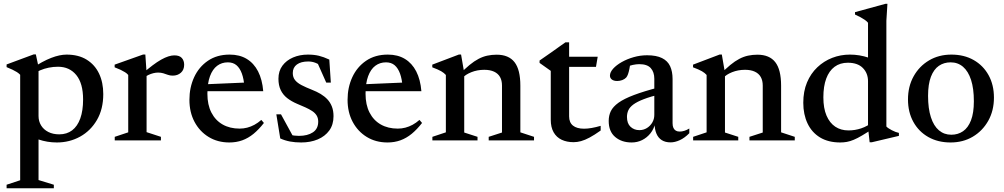

<svg xmlns="http://www.w3.org/2000/svg" viewBox="-20 -734 5252 1004"><path d="M414.5 -214Q414.5 -298 379 -341.5Q343.5 -385 283.5 -385Q258.5 -385 235 -380.2Q211.5 -375.5 190.5 -366.5Q169.5 -357.5 151 -342.5L147 -376.5Q175 -395.5 200 -409Q225 -422.5 247.5 -431.2Q270 -440 290.2 -444.2Q310.5 -448.5 328 -448.5Q390.5 -448.5 433.2 -422Q476 -395.5 498 -349.2Q520 -303 520 -242Q520 -163.5 487 -106.8Q454 -50 398.8 -19.5Q343.5 11 277.5 11Q252 11 228 7Q204 3 178.8 -5.5Q153.5 -14 125 -27.5H181.5V207.5L261.5 232V250.5H14.5V232L85.5 208.5V-343Q78.5 -350.5 68.8 -356.8Q59 -363 45.5 -369.5Q32 -376 14.5 -383V-397L156 -449.5H167.5L181.5 -384V-127.5Q181.5 -100 194.8 -78.2Q208 -56.5 232.5 -44Q257 -31.5 290 -31.5Q329.5 -31.5 357.2 -52.5Q385 -73.5 399.8 -114.5Q414.5 -155.5 414.5 -214Z M891.5 -444.5Q918.5 -444.5 930.8 -430.8Q943 -417 943 -395.5Q943 -369 926 -353.8Q909 -338.5 883 -338.5Q869 -338.5 857.5 -342.8Q846 -347 833.8 -350.8Q821.5 -354.5 806.5 -354.5Q794.5 -354.5 781.5 -351.2Q768.5 -348 756 -342Q743.5 -336 733 -327.5L723 -347.5Q753 -373.5 777.5 -392Q802 -410.5 822.5 -422Q843 -433.5 860.2 -439Q877.5 -444.5 891.5 -444.5ZM746.5 -353.5V-43L821.5 -18.5V0H580V-18.5L650.5 -42V-342Q644 -350 634 -356.2Q624 -362.5 610.5 -369Q597 -375.5 579.5 -382V-396L728.5 -449H740Z M1181 -448.5Q1233 -448.5 1270.2 -426Q1307.5 -403.5 1329.5 -360.8Q1351.5 -318 1356.5 -257H1045L1046 -293L1302.5 -304L1258 -281.5Q1255 -321 1244.8 -349.2Q1234.5 -377.5 1216.8 -392.8Q1199 -408 1171.5 -408Q1139.5 -408 1115.5 -390Q1091.5 -372 1078 -335.5Q1064.5 -299 1064.5 -243.5Q1064.5 -186 1085.5 -145.2Q1106.5 -104.5 1144.2 -83Q1182 -61.5 1233 -61.5Q1253.5 -61.5 1272.8 -66.5Q1292 -71.5 1310.5 -81.5Q1329 -91.5 1346.5 -107L1360 -91Q1333.5 -57 1305.8 -34.2Q1278 -11.5 1246.8 -0.2Q1215.5 11 1179.5 11Q1118 11 1071 -17.8Q1024 -46.5 997.2 -96.8Q970.5 -147 970.5 -212Q970.5 -276.5 995.2 -330.2Q1020 -384 1067.2 -416.2Q1114.5 -448.5 1181 -448.5Z M1590 -448.5Q1622 -448.5 1647 -442.5Q1672 -436.5 1702 -422.5L1710 -302H1686L1631.5 -424.5L1668 -382.5Q1648.5 -398 1630.5 -405.2Q1612.5 -412.5 1591.5 -412.5Q1554 -412.5 1532.5 -396.8Q1511 -381 1511 -352Q1511 -330 1522.8 -315.2Q1534.5 -300.5 1557 -288.8Q1579.5 -277 1611.5 -264.5Q1636 -255 1656.5 -242.8Q1677 -230.5 1692 -214.5Q1707 -198.5 1715.5 -176.8Q1724 -155 1724 -126.5Q1724 -82 1701.8 -51.5Q1679.5 -21 1641.5 -5Q1603.5 11 1555 11Q1523 11 1496.5 6Q1470 1 1445.5 -10L1425 -136H1449.5L1520.5 -6L1461 -44Q1479 -35.5 1492.8 -31Q1506.5 -26.5 1518.8 -25Q1531 -23.5 1543 -23.5Q1588.5 -23.5 1616.2 -42Q1644 -60.5 1644 -98Q1644 -116.5 1635.8 -130Q1627.5 -143.5 1612.2 -153.5Q1597 -163.5 1577 -172.5Q1557 -181.5 1534 -191Q1503.5 -204 1481.5 -221.2Q1459.5 -238.5 1447.8 -263.2Q1436 -288 1436 -322Q1436 -362.5 1456.8 -390.5Q1477.5 -418.5 1512.5 -433.5Q1547.5 -448.5 1590 -448.5Z M2008 -448.5Q2060 -448.5 2097.2 -426Q2134.5 -403.5 2156.5 -360.8Q2178.5 -318 2183.5 -257H1872L1873 -293L2129.5 -304L2085 -281.5Q2082 -321 2071.8 -349.2Q2061.5 -377.5 2043.8 -392.8Q2026 -408 1998.5 -408Q1966.5 -408 1942.5 -390Q1918.5 -372 1905 -335.5Q1891.5 -299 1891.5 -243.5Q1891.5 -186 1912.5 -145.2Q1933.5 -104.5 1971.2 -83Q2009 -61.5 2060 -61.5Q2080.5 -61.5 2099.8 -66.5Q2119 -71.5 2137.5 -81.5Q2156 -91.5 2173.5 -107L2187 -91Q2160.5 -57 2132.8 -34.2Q2105 -11.5 2073.8 -0.2Q2042.5 11 2006.5 11Q1945 11 1898 -17.8Q1851 -46.5 1824.2 -96.8Q1797.5 -147 1797.5 -212Q1797.5 -276.5 1822.2 -330.2Q1847 -384 1894.2 -416.2Q1941.5 -448.5 2008 -448.5Z M2407.5 -353V-41L2477 -18.5V0H2241V-18.5L2311.5 -42V-342Q2302.5 -352.5 2287 -361.5Q2271.5 -370.5 2240.5 -382V-396L2380 -449H2391ZM2535.5 -18.5 2605 -41V-286.5Q2605 -313 2594.8 -331.2Q2584.5 -349.5 2563.8 -359.2Q2543 -369 2512.5 -369Q2476 -369 2444.8 -356.5Q2413.5 -344 2399 -326.5L2381 -343Q2410 -373.5 2435 -394Q2460 -414.5 2482.5 -426.2Q2505 -438 2528.2 -443Q2551.5 -448 2577 -448Q2640 -448 2670.5 -409Q2701 -370 2701 -286V-42L2772.5 -18.5V0H2535.5Z M2956 -125.5Q2956 -93.5 2976.2 -77.2Q2996.5 -61 3034 -61Q3052.5 -61 3074 -64.8Q3095.5 -68.5 3121 -76V-51.5Q3088 -28 3063.2 -14.8Q3038.5 -1.5 3018.2 4Q2998 9.5 2979.5 9.5Q2944 9.5 2917 -3.2Q2890 -16 2875 -42.2Q2860 -68.5 2860 -108V-363.5L2801.5 -405V-417.5Q2812.5 -425 2825.2 -434Q2838 -443 2851.8 -452.5Q2865.5 -462 2879.8 -472.2Q2894 -482.5 2908.2 -492.5Q2922.5 -502.5 2936.5 -512.5H2956V-423ZM2918 -384.5V-437.5H3105.5L3096.5 -384.5Z M3428.5 -278 3434.5 -242Q3380 -228.5 3345.8 -215.2Q3311.5 -202 3292.2 -187.8Q3273 -173.5 3265.8 -157.5Q3258.5 -141.5 3258.5 -122.5Q3258.5 -88.5 3277.2 -71Q3296 -53.5 3323.5 -53.5Q3345 -53.5 3362.8 -64.5Q3380.5 -75.5 3391 -93.5Q3401.5 -111.5 3401.5 -133.5V-322Q3401.5 -357 3383 -377.8Q3364.5 -398.5 3323 -398.5Q3307.5 -398.5 3288.8 -394.5Q3270 -390.5 3253.5 -382.5L3276.5 -408.5Q3274.5 -389.5 3271.2 -373.5Q3268 -357.5 3264 -346.2Q3260 -335 3254.5 -328.5Q3246.5 -320 3233.8 -315.2Q3221 -310.5 3207.5 -310.5Q3189.5 -310.5 3179.5 -318.2Q3169.5 -326 3169.5 -338.5Q3169.5 -356 3186.2 -374.8Q3203 -393.5 3231.2 -409.5Q3259.5 -425.5 3293.8 -435.2Q3328 -445 3363.5 -445Q3412.5 -445 3442 -430.2Q3471.5 -415.5 3484.2 -387.8Q3497 -360 3497 -321V-89.5Q3497 -74.5 3501.5 -65Q3506 -55.5 3514 -50.8Q3522 -46 3534.5 -46Q3546 -46 3558.8 -50Q3571.5 -54 3584.5 -62V-37.5Q3560.5 -13 3535 -1.2Q3509.5 10.5 3486.5 10.5Q3459 10.5 3440.5 -1.2Q3422 -13 3412.8 -34.8Q3403.5 -56.5 3403 -86L3406.5 -89.5Q3399 -59 3381 -36.5Q3363 -14 3337.8 -1.5Q3312.5 11 3283 11Q3230.5 11 3196.8 -17.8Q3163 -46.5 3163 -101.5Q3163 -130 3174.2 -153Q3185.5 -176 3214.2 -196.8Q3243 -217.5 3295.2 -237.2Q3347.5 -257 3428.5 -278Z M3771 -353V-41L3840.5 -18.5V0H3604.5V-18.5L3675 -42V-342Q3666 -352.5 3650.5 -361.5Q3635 -370.5 3604 -382V-396L3743.5 -449H3754.5ZM3899 -18.5 3968.5 -41V-286.5Q3968.5 -313 3958.2 -331.2Q3948 -349.5 3927.2 -359.2Q3906.5 -369 3876 -369Q3839.5 -369 3808.2 -356.5Q3777 -344 3762.5 -326.5L3744.5 -343Q3773.5 -373.5 3798.5 -394Q3823.5 -414.5 3846 -426.2Q3868.5 -438 3891.8 -443Q3915 -448 3940.5 -448Q4003.5 -448 4034 -409Q4064.5 -370 4064.5 -286V-42L4136 -18.5V0H3899Z M4519 -309.5Q4519 -351 4492 -378.5Q4465 -406 4413.5 -406Q4373 -406 4344.2 -384.8Q4315.5 -363.5 4300.5 -323.2Q4285.5 -283 4285.5 -225Q4285.5 -168 4302 -129.5Q4318.5 -91 4347.8 -71.5Q4377 -52 4417 -52Q4451 -52 4483.2 -62.8Q4515.5 -73.5 4545.5 -97.5L4546 -62Q4512.5 -40 4488 -25.5Q4463.5 -11 4444.2 -3Q4425 5 4408.2 8Q4391.5 11 4374 11Q4311.5 11 4268.2 -15.2Q4225 -41.5 4202.8 -88.5Q4180.5 -135.5 4180.5 -196.5Q4180.5 -256.5 4200 -303Q4219.5 -349.5 4253.8 -382Q4288 -414.5 4331.8 -431.5Q4375.5 -448.5 4424.5 -448.5Q4449.5 -448.5 4473.8 -444.5Q4498 -440.5 4523.5 -432Q4549 -423.5 4577.5 -409.5L4519 -388V-615Q4512.5 -623 4502.5 -630Q4492.5 -637 4479.5 -644Q4466.5 -651 4451 -658V-670.5L4610 -714H4620.5L4615 -625.5V-72.5Q4619.5 -67.5 4627.2 -62.5Q4635 -57.5 4644 -52.8Q4653 -48 4662.2 -44.5Q4671.5 -41 4680.5 -39V-23.5L4538.5 10H4527.5L4519 -67Z M4954.5 -29.5Q4989.5 -29.5 5016 -47.8Q5042.5 -66 5057.5 -104.8Q5072.5 -143.5 5072.5 -204.5Q5072.5 -271 5057.8 -316.2Q5043 -361.5 5015.8 -384.8Q4988.5 -408 4951 -408Q4916 -408 4889.5 -389.8Q4863 -371.5 4848 -332.8Q4833 -294 4833 -232.5Q4833 -166.5 4847.8 -121Q4862.5 -75.5 4889.8 -52.5Q4917 -29.5 4954.5 -29.5ZM4950.5 11Q4884.5 11 4834.2 -17.5Q4784 -46 4756 -96.8Q4728 -147.5 4728 -214Q4728 -282 4757.5 -335Q4787 -388 4838.2 -418.2Q4889.5 -448.5 4955 -448.5Q5021.5 -448.5 5071.5 -420Q5121.5 -391.5 5149.5 -340.8Q5177.5 -290 5177.5 -223.5Q5177.5 -155.5 5147.8 -102.5Q5118 -49.5 5067 -19.2Q5016 11 4950.5 11Z"/></svg>

Font: Newsreader 24pt Medium
Style: Regular
Weight: 500
Designer: Hugues Gentile
Foundry: Production Type
Version: Version 1.003